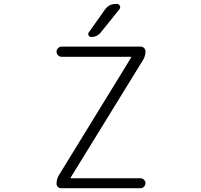

<svg xmlns="http://www.w3.org/2000/svg" viewBox="-20 -995 1040 993"><path d="M585 -974.6Q594.7 -974.6 599.6 -965.3Q604.5 -956.1 597.7 -947.3L501 -827.1Q482.4 -803.7 452.1 -803.7Q442.4 -803.7 438 -812Q433.6 -820.3 439.5 -828.1L523.4 -946.3Q543.9 -974.6 579.1 -974.6ZM345.7 -77.1Q343.8 -73.2 348.6 -73.2H706.1Q716.8 -73.2 724.6 -65.4Q732.4 -57.6 732.4 -47.4Q732.4 -37.1 724.6 -29.3Q716.8 -21.5 706.1 -21.5H295.9Q286.1 -21.5 279.3 -28.3Q272.5 -35.2 272.5 -44.9Q272.5 -69.3 285.2 -89.8L658.2 -697.3Q660.2 -701.2 655.3 -701.2H298.8Q288.1 -701.2 280.3 -709Q272.5 -716.8 272.5 -727.5Q272.5 -738.3 280.3 -746.1Q288.1 -753.9 298.8 -753.9H708Q717.8 -753.9 725.1 -746.6Q732.4 -739.3 732.4 -729.5Q732.4 -705.1 719.7 -684.6Z"/></svg>

Font: Gen Jyuu Gothic L Monospace Light
Style: Regular
Weight: 300
Designer: [Source Han Sans]
Ryoko NISHIZUKA  (kana & ideographs); Paul D. Hunt (Latin, Greek & Cyrillic); Wenlong ZHANG  (bopomofo
Version: Version 1.002.20150607